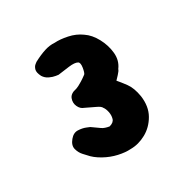

<svg xmlns="http://www.w3.org/2000/svg" viewBox="-85 -713 424 440"><g transform="rotate(-30 127.0 -493.0)"><path d="M142 -344Q128 -343 110 -347Q92 -351 75 -360.5Q58 -370 48 -382Q48 -382 41 -389.5Q34 -397 31 -408Q28 -419 38 -431Q47 -442 58.5 -441.5Q70 -441 78.5 -437.5Q87 -434 87 -434Q101 -424 107.5 -419.5Q114 -415 126 -413Q138 -416 140.5 -424.5Q143 -433 141 -442.5Q139 -452 135 -457Q133 -462 122 -467Q111 -472 97 -479Q88 -482 83.5 -492Q79 -502 83 -512.5Q87 -523 103 -526Q106 -527 110 -529Q114 -531 120.5 -535Q127 -539 135 -545Q138 -548 140 -560.5Q142 -573 137 -576Q130 -580 114 -578Q98 -576 84 -574Q84 -574 77 -575Q70 -576 61.5 -580Q53 -584 48 -592Q42 -604 44 -611Q46 -618 50.5 -621.5Q55 -625 55 -625Q72 -634 86 -638.5Q100 -643 113 -642Q127 -643 146.5 -639Q166 -635 181 -624Q196 -614 206.5 -594.5Q217 -575 219 -554Q221 -533 209 -517Q208 -513 201 -505.5Q194 -498 192 -496Q199 -488 209 -474.5Q219 -461 223 -437Q227 -408 215 -387Q203 -366 183 -355Q163 -344 142 -344Z"/></g></svg>

Font: Sour Gummy Black
Style: Regular
Weight: 900
Designer: Stefie Justprince
Foundry: Eifetstype
Version: Version 1.000